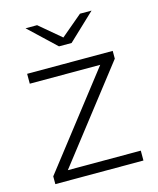

<svg xmlns="http://www.w3.org/2000/svg" viewBox="-110 -804 725 882"><g transform="rotate(-15 252.5 -363.5)"><path d="M462 0H43V-37L384 -476H49V-523H456V-486L115 -47H462ZM283 -607H223L96 -727H151L253 -641L355 -727H410Z"/></g></svg>

Font: Montserrat-Alt1 Light
Style: Regular
Weight: 300
Designer: Differentunic
Foundry: Differentunic
Version: Version 7.222